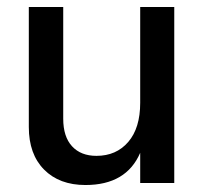

<svg xmlns="http://www.w3.org/2000/svg" viewBox="-20 -527 591 553"><path d="M383.8 -506.8V-231Q383.8 -158.2 349.4 -118.2Q314.9 -78.1 257.8 -78.1Q212.9 -78.1 187.5 -105.7Q162.1 -133.3 162.1 -185.1V-506.8H63V-161.1Q63 -83 106.9 -38.6Q150.9 5.9 226.1 5.9Q343.8 5.9 383.8 -86.9V0H481.9V-506.8Z"/></svg>

Font: FAU Chimera Medium
Style: Regular
Weight: 500
Version: Version 1.002;hotconv 1.0.117;makeotfexe 2.5.65602